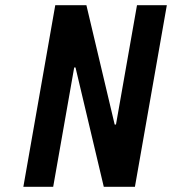

<svg xmlns="http://www.w3.org/2000/svg" viewBox="-20 -720 663 740"><path d="M70 0 193 -700H313L422 -240H427L508 -700H623L500 0H380L271 -460H266L185 0Z"/></svg>

Font: Cuprum
Style: Bold Italic
Weight: 700
Italic angle: -10°
Designer: Jovanny Lemonad
Foundry: Jovanny Lemonad
Version: Version 3.000